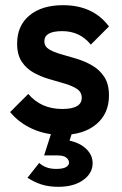

<svg xmlns="http://www.w3.org/2000/svg" viewBox="-20 -510 470 740"><path d="M218 10Q157 10 105.5 -13Q54 -36 19 -78L89 -148Q138 -90 220 -90Q295 -90 295 -133Q295 -155 277 -167Q259 -179 230.5 -187.5Q202 -196 170.5 -205Q139 -214 110.5 -229.5Q82 -245 64 -272Q46 -299 46 -342Q46 -411 93.5 -450.5Q141 -490 223 -490Q339 -490 400 -408L330 -338Q288 -390 220 -390Q151 -390 151 -351Q151 -331 169 -320Q187 -309 215.5 -301Q244 -293 275.5 -283.5Q307 -274 335.5 -257.5Q364 -241 382 -213.5Q400 -186 400 -142Q400 -72 351 -31Q302 10 218 10ZM205 210Q168 210 140 201Q112 192 86 175L131 118Q142 128 158 134.5Q174 141 197 141Q223 141 234.5 134Q246 127 246 117Q246 106 235.5 97.5Q225 89 202 89H150L183 -14H263L248 32Q289 41 313 64.5Q337 88 337 119Q337 158 300.5 184Q264 210 205 210Z"/></svg>

Font: Outfit Medium
Style: Regular
Weight: 500
Designer: Rodrigo Fuenzalida
Foundry: fragTYPE
Version: Version 1.100; ttfautohint (v1.8.4.7-5d5b);gftools[0.9.27]